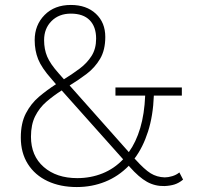

<svg xmlns="http://www.w3.org/2000/svg" viewBox="-20 -747 795 775"><path d="M290 8Q223 8 172 -16Q121 -40 92.5 -85Q64 -130 64 -192Q64 -250 84.5 -289.5Q105 -329 137.5 -356.5Q170 -384 206 -407L188 -428Q148 -473 134 -508Q120 -543 120 -585Q120 -646 160 -686.5Q200 -727 266 -727Q329 -727 367 -691.5Q405 -656 405 -598Q405 -545 384 -509.5Q363 -474 330 -449Q297 -424 261 -402L500 -133Q529 -173 546 -230Q563 -287 566 -361H446V-394H714V-361H601Q598 -280 577.5 -216Q557 -152 523 -107L527 -103Q563 -63 588 -47.5Q613 -32 645 -31Q659 -31 675.5 -36Q692 -41 704 -51L719 -22Q702 -8 684.5 -2.5Q667 3 644 4Q606 5 573.5 -13Q541 -31 503 -74L500 -78Q458 -35 404.5 -13.5Q351 8 290 8ZM216 -452 238 -427Q272 -448 301.5 -470Q331 -492 349.5 -521Q368 -550 368 -591Q368 -639 342 -665.5Q316 -692 266 -692Q218 -692 188 -662Q158 -632 158 -585Q158 -548 170.5 -518.5Q183 -489 216 -452ZM105 -195Q105 -118 156.5 -73Q208 -28 292 -28Q346 -28 393.5 -47Q441 -66 477 -104L229 -382Q196 -361 167.5 -336.5Q139 -312 122 -278Q105 -244 105 -195Z"/></svg>

Font: Livvic ExtraLight
Style: Regular
Weight: 275
Designer: Jacques Le Bailly, Baron von Fonthausen
Version: Version 1.001; ttfautohint (v1.8.2)